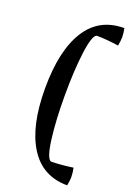

<svg xmlns="http://www.w3.org/2000/svg" viewBox="-147 -704 610 879"><g transform="rotate(20 158.0 -264.0)"><path d="M53 -264Q53 -448 115.5 -547.5Q178 -647 300 -647Q305 -622 305 -605Q305 -587 300 -562Q237 -571 193 -571Q172 -564 160.5 -474.5Q149 -385 149 -264Q149 -143 160.5 -54Q172 35 193 42Q237 42 300 33Q305 58 305 77Q305 94 300 119Q179 119 116 19Q53 -81 53 -264Z"/></g></svg>

Font: Mirza
Style: Regular
Weight: 400
Designer: Arabic design by Kourosh Beigpour, Latin design by Eduardo Tunni, engineering by Lasse Fister
Version: Version 1.000